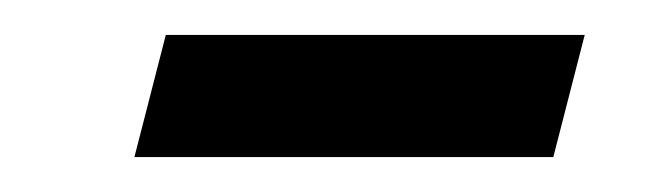

<svg xmlns="http://www.w3.org/2000/svg" viewBox="-20 -353 381 110"><path d="M75 -333H315L297 -263H57Z"/></svg>

Font: Srisakdi
Style: Bold
Weight: 700
Designer: Cadson Demak Co.,Ltd.
Foundry: Cadson Demak Co.,Ltd.
Version: Version 1.000